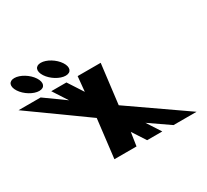

<svg xmlns="http://www.w3.org/2000/svg" viewBox="-570 -1213 1607 1490"><g transform="rotate(-30 233.5 -468.0)"><path d="M-297.1 -935C-348.1 -935 -362.6 -894 -329.5 -843C-296.5 -792 -228.9 -751 -177.9 -751C-126.9 -751 -112.5 -792 -145.5 -843C-178.6 -894 -246.1 -935 -297.1 -935ZM-60.1 -935C-111.1 -935 -125.6 -894 -92.5 -843C-59.5 -792 8.1 -751 59.1 -751C110.1 -751 124.5 -792 91.5 -843C58.4 -894 -9.1 -935 -60.1 -935ZM797.4 -1 299.7 -346.9 343.2 -702.2H136.7L123.8 -568.5L36.6 -703H-99.2L-15 -573L-194.8 -702.2H-392.9L102.5 -346.9L61.3 -1H259.4L277.6 -121.2L355 -1.8H490.8L410.7 -125.5L590.9 -1Z"/></g></svg>

Font: Hussar
Style: BdOpOblSeven
Weight: 700
Foundry: Cannot Into Space Fonts
Version: Version 2.00